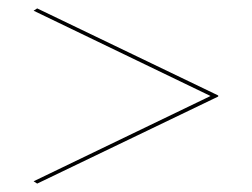

<svg xmlns="http://www.w3.org/2000/svg" viewBox="-20 -616 600 457"><path d="M491.5 -382.5 60 -590.5 68.5 -596 500 -388.5ZM68.5 -179 60 -184.5 491.5 -392.5 500 -386.5Z"/></svg>

Font: Bodoni Moda 72pt SemiBold
Style: Italic
Weight: 600
Italic angle: -13°
Designer: Owen Earl
Foundry: indestructible type
Version: Version 2.004